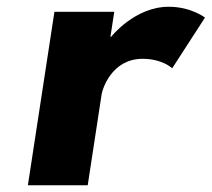

<svg xmlns="http://www.w3.org/2000/svg" viewBox="-20 -548 626 568"><path d="M62.5 0H239.5L280.8 -270C282.8 -283 309.7 -374 401.7 -374C460.7 -374 489.4 -346 489.4 -346L586.4 -496C586.4 -496 545.3 -528 479.3 -528C378.3 -528 308.7 -439 308.7 -439H306.7L318 -513H141Z"/></svg>

Font: Sztylet
Style: BdObl
Weight: 700
Foundry: Cannot Into Space Fonts, PlusOne Fonts
Version: Version 0.12